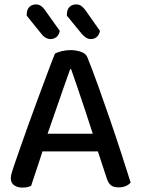

<svg xmlns="http://www.w3.org/2000/svg" viewBox="-20 -841 639 870"><path d="M302 -528H298Q284 -489 265.5 -436Q247 -383 227.5 -326.5Q208 -270 190 -219L182 -185Q176 -166 168 -141Q160 -116 151 -89Q142 -62 134 -38Q126 -14 121 1Q113 5 104 7Q95 9 81 9Q59 9 44 -1.5Q29 -12 29 -33Q29 -43 32 -53.5Q35 -64 39 -77Q50 -110 67.5 -159.5Q85 -209 105.5 -267Q126 -325 148.5 -385Q171 -445 191.5 -500.5Q212 -556 229 -598Q239 -604 259 -609Q279 -614 299 -614Q325 -614 347.5 -606Q370 -598 376 -581Q399 -524 425 -451.5Q451 -379 478 -300.5Q505 -222 529 -148Q553 -74 572 -14Q564 -4 550 2Q536 8 519 8Q494 8 482 -2Q470 -12 463 -35L414 -184L403 -227Q385 -284 366 -340.5Q347 -397 330.5 -446Q314 -495 302 -528ZM136 -155 170 -235H438L455 -155ZM168 -687 101 -770V-774Q101 -798 113 -809.5Q125 -821 143 -821Q156 -821 166.5 -813.5Q177 -806 184 -795L251 -701Q247 -682 235.5 -673Q224 -664 209 -664Q197 -664 186 -670.5Q175 -677 168 -687ZM351 -687 283 -770V-774Q283 -798 295 -809.5Q307 -821 325 -821Q339 -821 349 -813.5Q359 -806 367 -795L433 -701Q429 -682 418 -673Q407 -664 392 -664Q379 -664 369 -671Q359 -678 351 -687Z"/></svg>

Font: Baloo Tamma 2 Medium
Style: Regular
Weight: 500
Designer: Divya Kowshik, Shuchita Grover and Ek Type
Foundry: Ek Type
Version: Version 1.700